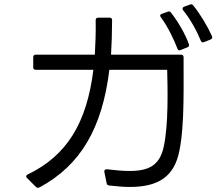

<svg xmlns="http://www.w3.org/2000/svg" viewBox="-20 -877 1040 913"><path d="M981 -689C988 -692 991 -697 988 -705C967 -752 931 -812 899 -851C895 -857 889 -858 883 -855L855 -845C847 -841 846 -835 851 -828C886 -785 917 -728 935 -683C938 -676 944 -674 951 -677ZM871 -652C878 -654 881 -660 878 -667C862 -713 828 -773 793 -817C789 -823 784 -824 777 -821L749 -811C741 -808 739 -802 745 -795C778 -750 807 -690 824 -645C826 -638 832 -636 839 -639ZM151 12C156 17 162 17 168 14C363 -91 466 -267 500 -545H775C777 -458 782 -283 758 -177C739 -93 691 -64 596 -64C565 -64 530 -67 489 -72C480 -73 475 -68 476 -60L487 -6C488 1 492 4 499 5C534 9 567 12 597 12C733 12 809 -37 833 -160C859 -286 852 -482 853 -605C853 -613 848 -617 841 -617H508C511 -668 513 -723 513 -781C513 -789 509 -793 501 -793H447C439 -793 435 -789 435 -781C436 -723 434 -668 431 -617H150C142 -617 138 -613 138 -605V-557C138 -549 142 -545 150 -545H424C393 -294 299 -137 111 -47C103 -43 102 -36 109 -30Z"/></svg>

Font: LINE Seed JP_OTF Regular
Style: Regular
Weight: 400
Designer: LY Corporation & Fontrix & Fontworks
Version: Version 1.002